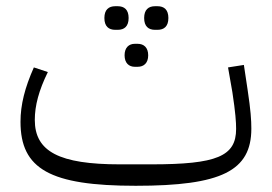

<svg xmlns="http://www.w3.org/2000/svg" viewBox="-20 -586 874 618"><path d="M479 -490H487C508 -490 522 -501 522 -528C522 -555 508 -566 487 -566H479C458 -566 444 -555 444 -528C444 -501 458 -490 479 -490ZM414 -371H423C443 -371 457 -383 457 -408C457 -433 443 -445 423 -445H414C395 -445 381 -433 381 -408C381 -383 395 -371 414 -371ZM351 -490H359C380 -490 394 -501 394 -528C394 -555 380 -566 359 -566H351C330 -566 316 -555 316 -528C316 -501 330 -490 351 -490ZM417 12C693 12 789 -36 789 -172C789 -199 787 -231 777 -297L765 -377L714 -369L728 -289C738 -223 740 -193 740 -171C740 -83 678 -57 467 -57H366C171 -57 92 -98 92 -200C92 -246 105 -295 134 -354L89 -369C60 -304 46 -249 46 -194C46 -42 141 12 417 12Z"/></svg>

Font: IBM Plex Arabic Light
Style: Regular
Weight: 300
Designer: Mike Abbink, Paul van der Laan, Pieter van Rosmalen, Wael Morcos, Khajak Apelian
Foundry: Bold Monday
Version: Version 1.0